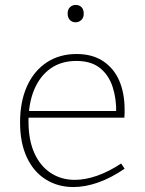

<svg xmlns="http://www.w3.org/2000/svg" viewBox="-20 -748 586 775"><path d="M276 7Q214 7 165 -23.5Q116 -54 88.5 -112.5Q61 -171 61 -254Q61 -338 89 -400Q117 -462 168.5 -496Q220 -530 289 -530Q353 -530 396.5 -501Q440 -472 461.5 -422Q483 -372 483 -305Q483 -299 483 -292Q483 -285 482 -273H81V-300H458L449 -294Q450 -350 434.5 -397.5Q419 -445 383.5 -473.5Q348 -502 288 -502Q227 -502 184 -471.5Q141 -441 118 -386Q95 -331 95 -258Q95 -183 118.5 -130.5Q142 -78 184.5 -50Q227 -22 282 -22Q324 -22 371.5 -38.5Q419 -55 469 -88L483 -67Q429 -30 376.5 -11.5Q324 7 276 7ZM285 -658Q271 -658 262 -667.5Q253 -677 253 -693Q253 -710 262.5 -719Q272 -728 286 -728Q300 -728 309 -719Q318 -710 318 -693Q318 -676 308 -667Q298 -658 285 -658Z"/></svg>

Font: Bitter Thin ExtraLight
Style: Regular
Weight: 250
Version: Version 2.002